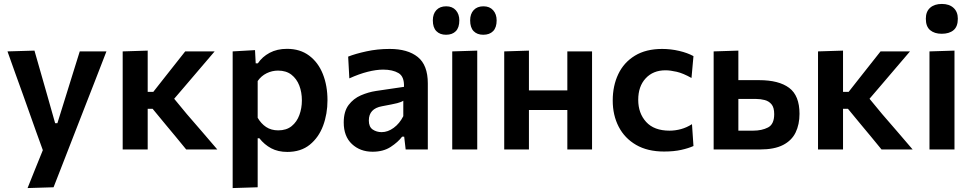

<svg xmlns="http://www.w3.org/2000/svg" viewBox="-20 -759 4940 975"><path d="M120 196Q139 148.5 158.5 99.8Q178 51 197.5 3.5Q180 -44.5 162.5 -93.2Q145 -142 128.5 -189L96.5 -279Q77 -332.5 57 -388.5Q37 -444.5 18 -498L155 -502Q171.5 -444.5 187.2 -389.5Q203 -334.5 219.5 -276.5L260 -133.5H271.5L316 -276.5Q333.5 -332.5 350.5 -387.5Q367.5 -442 385 -498H520.5Q505 -458 490.5 -420.5Q476 -383 458.5 -338Q441 -293 416.5 -230.5L362 -90.5Q325 4.5 299 71.5Q273 138 252 192Z M603 0V-498L730 -502V-292.5H758.5L815.5 -365Q841.5 -398 868 -431.5Q894.5 -465 920.5 -498H1070Q1032 -453 994 -409Q956 -364.5 918.5 -320.5L864.5 -257.5L928.5 -180Q967.5 -135 1006.5 -89.8Q1045.5 -44.5 1083.5 0H925.5Q899.5 -32 873.2 -63.8Q847 -95.5 821 -126.5L755 -206.5H730V0Z M1161.5 196V-498L1275 -504.5L1278.5 -437.5H1289.5Q1311.5 -470.5 1349.2 -490.8Q1387 -511 1437.5 -511Q1504 -511 1550 -476.5Q1596 -442 1619.5 -383Q1643 -324 1643 -250Q1643 -180.5 1620.8 -120.8Q1598.5 -61 1553.2 -24.2Q1508 12.5 1439 12.5Q1392 12.5 1357.2 -6Q1322.5 -24.5 1297 -57H1288.5V192ZM1393 -97Q1434.5 -97 1461 -118.5Q1487.5 -140 1500.2 -174.8Q1513 -209.5 1513 -249Q1513 -290.5 1499.8 -324.8Q1486.5 -359 1459.8 -379.8Q1433 -400.5 1392 -400.5Q1361.5 -400.5 1334 -387Q1306.5 -373.5 1288.5 -347.5V-161Q1305.5 -131.5 1331.2 -114.2Q1357 -97 1393 -97Z M1872 11.5Q1809 11.5 1767.2 -27.5Q1725.5 -66.5 1725.5 -137Q1725.5 -193 1750.2 -225.8Q1775 -258.5 1812.5 -274.8Q1850 -291 1889 -297L2031.5 -318Q2033.5 -370.5 2003.5 -388Q1973.5 -405.5 1925.5 -405.5Q1891 -405.5 1847.2 -394.5Q1803.5 -383.5 1754 -361L1748 -471.5Q1784.5 -486 1840.5 -498.2Q1896.5 -510.5 1959 -510.5Q2050.5 -510.5 2101.5 -469.5Q2152.5 -428.5 2152.5 -335.5V0H2040L2032.5 -65H2022Q2001.5 -37.5 1964 -13Q1926.5 11.5 1872 11.5ZM1918 -88Q1949.5 -88 1979.2 -109.8Q2009 -131.5 2028 -169V-247.5Q2018 -240.5 1997.2 -235.2Q1976.5 -230 1920 -219.5Q1853 -207.5 1853 -147Q1853 -114.5 1872.8 -101.2Q1892.5 -88 1918 -88Z M2276.5 0V-498L2403.5 -502V0ZM2434 -582.5Q2403 -582.5 2385.2 -600.8Q2367.5 -619 2367.5 -655.5Q2367.5 -688.5 2385.5 -707.8Q2403.5 -727 2435 -727Q2466.5 -727 2484.2 -707Q2502 -687 2502 -655.5Q2502 -619 2484 -600.8Q2466 -582.5 2434 -582.5ZM2245 -582.5Q2214 -582.5 2196 -600.8Q2178 -619 2178 -655.5Q2178 -688.5 2196 -707.8Q2214 -727 2246 -727Q2277 -727 2294.8 -707Q2312.5 -687 2312.5 -655.5Q2312.5 -619 2294.8 -600.8Q2277 -582.5 2245 -582.5Z M2540.5 0V-498L2666 -502V-300H2861V-498H2986.5V0H2861V-200.5H2666V0Z M3352 10.5Q3268.5 10.5 3210.2 -23.2Q3152 -57 3121.8 -115.5Q3091.5 -174 3091.5 -248.5Q3091.5 -323.5 3119.8 -382.8Q3148 -442 3204 -476.2Q3260 -510.5 3342.5 -510.5Q3386.5 -510.5 3429 -500.5Q3471.5 -490.5 3501.5 -474L3491.5 -363Q3449 -387 3416.2 -394.5Q3383.5 -402 3359.5 -402Q3296.5 -402 3258.8 -361.2Q3221 -320.5 3221 -252Q3221 -184 3261.2 -139.8Q3301.5 -95.5 3380 -95.5Q3409.5 -95.5 3438.5 -103.5Q3467.5 -111.5 3494 -128.5L3501.5 -17.5Q3476 -6 3439 2.2Q3402 10.5 3352 10.5Z M3604 0V-498L3729.5 -502V-352H3835Q3935 -352 3987.5 -312.8Q4040 -273.5 4040 -181Q4040 -127 4020.2 -86.2Q4000.5 -45.5 3956.5 -22.8Q3912.5 0 3839 0ZM3729.5 -95.5H3804Q3849 -95.5 3880.2 -111.8Q3911.5 -128 3911.5 -179.5Q3911.5 -213 3898 -229.2Q3884.5 -245.5 3863.2 -251Q3842 -256.5 3820 -256.5H3729.5Z M4134 0V-498L4261 -502V-292.5H4289.5L4346.5 -365Q4372.5 -398 4399 -431.5Q4425.5 -465 4451.5 -498H4601Q4563 -453 4525 -409Q4487 -364.5 4449.5 -320.5L4395.5 -257.5L4459.5 -180Q4498.5 -135 4537.5 -89.8Q4576.5 -44.5 4614.5 0H4456.5Q4430.5 -32 4404.2 -63.8Q4378 -95.5 4352 -126.5L4286 -206.5H4261V0Z M4700 0V-498L4827 -502V0ZM4762 -587.5Q4725.5 -587.5 4703.5 -605.8Q4681.5 -624 4681.5 -664Q4681.5 -700.5 4703.5 -719.8Q4725.5 -739 4763 -739Q4800.5 -739 4822.2 -719Q4844 -699 4844 -664Q4844 -624 4822.2 -605.8Q4800.5 -587.5 4762 -587.5Z"/></svg>

Font: Heraclito SemiBold
Style: Regular
Weight: 600
Designer: Kostas Bartsokas (font) & Cristiano Sobral (main changes)
Foundry: Kostas Bartsokas (font) & Cristiano Sobral (main changes)
Version: Version 1.00;July 8, 2020;FontCreator 13.0.0.2655 64-bit